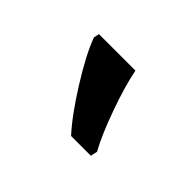

<svg xmlns="http://www.w3.org/2000/svg" viewBox="-52 -863 369 369"><g transform="rotate(45 133.0 -678.0)"><path d="M206.5 -589.8H152.8Q127 -617.7 94.5 -669.4Q62 -721.2 49.8 -754.9L52.2 -766.1H151.4Q158.7 -729 176.3 -680.4Q193.8 -631.8 209.5 -603.5Z"/></g></svg>

Font: Cadman
Style: Italic
Weight: 400
Italic angle: -12°
Designer: Paul James MIller
Foundry: High-Logic / Made with FontCreator
Version: Version 2.114;March 28, 2021;FontCreator 13.0.0.2683 64-bit